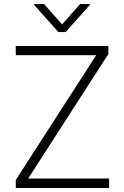

<svg xmlns="http://www.w3.org/2000/svg" viewBox="-20 -936 619 956"><path d="M58.6 -40 459 -661.1H58.6V-707H519.5V-667L120.1 -46.9H523.4V0H58.6ZM289.1 -814.5 378.9 -916H427.7V-912.1L306.6 -776.4H270.5L149.4 -912.1V-916H199.2Z"/></svg>

Font: Pretendard JP ExtraLight
Style: Regular
Weight: 200
Designer: Base glyphs from Inter by Rasmus Andersson; Hangeul glyphs from Noto Sans CJK(Source Han Sans) by Jang Soo-young and Kan
Foundry: Kil Hyung-jin
Version: Version 1.309